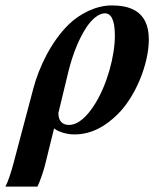

<svg xmlns="http://www.w3.org/2000/svg" viewBox="-101 -482 616 707"><path d="M-52 122C-59 149 -72 189 -81 205H37C45 189 58 152 64 129L98 -9C114 3 143 13 173 13C238 13 289 -19 331 -60C397 -124 447 -245 447 -337C447 -447 369 -462 310 -462C254 -462 194 -433 151 -391C87 -328 42 -233 22 -157ZM151 -219C167 -284 191 -342 217 -381C238 -413 264 -433 285 -433C306 -433 322 -413 322 -351C322 -275 293 -169 248 -98C221 -55 188 -22 153 -22C127 -22 114 -38 114 -66Z"/></svg>

Font: STIXGeneral
Style: Bold Italic
Weight: 700
Italic angle: -16.33°
Designer: MicroPress Inc., with final additions and corrections provided by Coen Hoffman, Elsevier (retired)
Version: Version 1.1.0